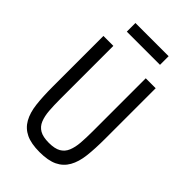

<svg xmlns="http://www.w3.org/2000/svg" viewBox="-255 -938 1039 1039"><g transform="rotate(45 264.0 -418.5)"><path d="M136 -849H390V-783H136ZM139 -677V-271Q139 -221 142 -182.5Q145 -144 156.5 -116Q168 -88 193 -73.5Q218 -59 263 -59Q308 -59 333 -73.5Q358 -88 369.5 -116Q381 -144 384 -182.5Q387 -221 387 -271V-677H463V-290Q463 -214 456.5 -158Q450 -102 428.5 -64Q407 -26 367.5 -7Q328 12 263 12Q198 12 158.5 -7Q119 -26 97.5 -64Q76 -102 69.5 -158Q63 -214 63 -290V-677Z"/></g></svg>

Font: PlemolJP
Style: Regular
Weight: 400
Monospace: yes
Version: v2.0.4; ttfautohint (v1.8.4.7-5d5b-dirty) -l 6 -r 45 -G 200 